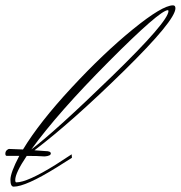

<svg xmlns="http://www.w3.org/2000/svg" viewBox="-54 -696 676 718"><path d="M574 -658Q544 -658 353 -466Q162 -274 63 -137Q155 -207 365.5 -411.5Q576 -616 576 -655Q576 -657 574 -658ZM593 -676Q602 -676 602 -665Q602 -620 409 -430.5Q216 -241 75 -134L116 -131Q136 -131 136 -122Q136 -113 113 -111Q87 -113 46 -113Q3 -49 3 -23Q3 -14 7 -14Q48 -14 154 -80L214 -119L215 -106Q190 -90 158 -70Q42 2 -3 2Q-15 2 -15 -24Q-15 -50 18 -113H-28Q-34 -113 -34 -121Q-34 -129 -29 -134Q-24 -139 -19 -139L32 -137Q93 -238 213 -367.5Q333 -497 443 -586.5Q553 -676 593 -676Z"/></svg>

Font: Herr Von Muellerhoff
Style: Regular
Weight: 400
Version: Version 1.000